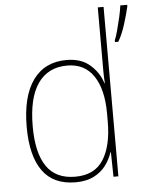

<svg xmlns="http://www.w3.org/2000/svg" viewBox="-54 -804 657 858"><g transform="rotate(-5 274.5 -375.0)"><path d="M251 10Q151 10 102.5 -58Q54 -126 54 -255Q54 -392 106.5 -465Q159 -538 257 -538Q323 -538 363 -502.5Q403 -467 417 -420H419Q417 -448 417 -474Q417 -500 417 -526V-760H443V0H421L419 -110H417Q407 -79 386.5 -51.5Q366 -24 332.5 -7Q299 10 251 10ZM251 -15Q338 -15 377.5 -77Q417 -139 417 -248V-284Q417 -392 376.5 -452.5Q336 -513 258 -513Q172 -513 126.5 -448Q81 -383 81 -255Q81 -137 122.5 -76Q164 -15 251 -15ZM549 -753Q541 -718 527 -673.5Q513 -629 495 -599H480V-607Q486 -620 494 -649.5Q502 -679 509 -710Q516 -741 518 -760H549Z"/></g></svg>

Font: Noto Sans Thai SemCond Thin
Style: Regular
Weight: 100
Width: 4
Designer: Monotype Design Team
Foundry: Monotype Imaging Inc.
Version: Version 2.002; ttfautohint (v1.8.4.7-5d5b)